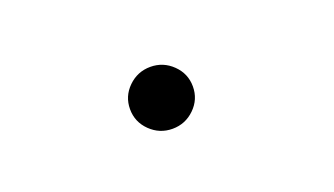

<svg xmlns="http://www.w3.org/2000/svg" viewBox="-30 -243 660 379"><g transform="rotate(-20 300.0 -54.0)"><path d="M288 11Q261 11 241.5 -8Q222 -27 222 -54Q222 -81 241.5 -100Q261 -119 288 -119Q315 -119 334.5 -100Q354 -81 354 -54Q354 -27 334.5 -8Q315 11 288 11Z"/></g></svg>

Font: Inconsolata Expanded Medium
Style: Regular
Weight: 500
Width: 7
Monospace: yes
Designer: Raph Levien, Cyreal, Brenton Simpson
Foundry: Raph Levien, Cyreal, Google
Version: Version 3.001; ttfautohint (v1.8.2.53-6de2)